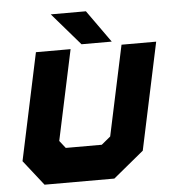

<svg xmlns="http://www.w3.org/2000/svg" viewBox="-50 -735 705 781"><g transform="rotate(-5 302.0 -344.0)"><path d="M100.5 0 19.5 -103 112.5 -540H254L175.5 -172L199.5 -141.5H346.5L383.5 -172L462 -540H603.5L510.5 -103L385.5 0ZM155.5 -71H364L449.5 -146L518.5 -470L449.5 -146L364 -71H155.5L98.5 -146.5L167.5 -470L98.5 -146.5ZM423.5 -556H300L186 -688H329.5ZM335.5 -590 289 -653H289.5L336 -590Z"/></g></svg>

Font: Tourney Black
Style: Italic
Weight: 900
Italic angle: -12°
Version: Version 1.015